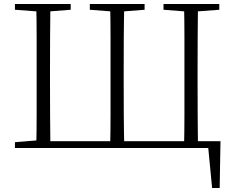

<svg xmlns="http://www.w3.org/2000/svg" viewBox="-20 -743 1170 964"><path d="M162 0Q164 -83 164 -167Q164 -251 164 -341V-387Q164 -473 164 -557Q164 -641 162 -723H233Q232 -641 231.5 -557.5Q231 -474 231 -387V-341Q231 -251 231.5 -167Q232 -83 233 0ZM533 0Q535 -83 535 -167Q535 -251 535 -341V-387Q535 -473 535 -557Q535 -641 533 -723H604Q602 -641 601.5 -557Q601 -473 601 -387V-341Q601 -251 601.5 -167Q602 -83 604 0ZM904 0Q906 -83 906 -167Q906 -251 906 -341V-387Q906 -473 906 -557Q906 -641 904 -723H974Q973 -641 972.5 -557Q972 -473 972 -387V-341Q972 -251 972.5 -167Q973 -83 974 0ZM197 0V-34H1087L1083 201H1045L1023 -27L1059 0ZM55 -694V-723H335V-694L206 -684H188ZM431 -694V-723H706V-694L578 -684H560ZM801 -694V-723H1081V-694L948 -684H930ZM55 0V-29L188 -40H198V0Z"/></svg>

Font: Noto Serif HK ExtraLight
Style: Regular
Weight: 200
Designer: Ryoko NISHIZUKA 西塚涼子 (kana & ideographs); Frank Grießhammer (Latin, Greek & Cyrillic); Wenlong ZHANG 张文龙 (bopomofo); San
Foundry: Adobe
Version: Version 2.002-H1;hotconv 1.1.0;makeotfexe 2.6.0